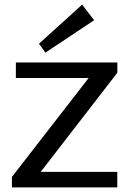

<svg xmlns="http://www.w3.org/2000/svg" viewBox="-20 -810 559 830"><path d="M31.5 -45.2 389.9 -507.2 404.8 -472.9H48.6V-540H487.3V-495.7L128.3 -31.2L113.6 -67.1H487V0H31.5ZM387 -722.6 176.4 -582.5 148.6 -621.1 335 -790Z"/></svg>

Font: Pathway Extreme 8pt Thin 12pt
Style: Regular
Weight: 100
Version: Version 1.001;gftools[0.9.26]